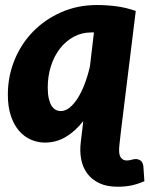

<svg xmlns="http://www.w3.org/2000/svg" viewBox="-20 -546 581 746"><path d="M450.5 -41 444 16.5Q440 51 448.2 64.2Q456.5 77.5 471.5 77.5Q482 77.5 491 74.8Q500 72 508 72Q516.5 72 525.5 77.5Q534.5 83 537 99.5L541 158Q514.5 169.5 490.8 174.5Q467 179.5 436.5 179.5Q394 179.5 364.8 165.2Q335.5 151 318.2 127Q301 103 295.2 71.5Q289.5 40 294 5L299.5 -41L303.5 -75.5Q273 -36.5 235.8 -14.2Q198.5 8 154.5 8Q126.5 8 100.5 -3.2Q74.5 -14.5 54.5 -37.2Q34.5 -60 22.5 -95.2Q10.5 -130.5 10.5 -178.5Q10.5 -249 36.2 -312.2Q62 -375.5 108.2 -423Q154.5 -470.5 218 -498.5Q281.5 -526.5 357.5 -526.5Q394.5 -526.5 432.5 -521.5Q470.5 -516.5 507.5 -503.5ZM216.5 -114.5Q234 -114.5 251 -128.2Q268 -142 282.8 -165.8Q297.5 -189.5 309.5 -221.2Q321.5 -253 329.5 -288.5L345 -420H335.5Q297.5 -420 266.2 -403Q235 -386 212.5 -356.8Q190 -327.5 177.8 -288.8Q165.5 -250 165.5 -206Q165.5 -181 169.5 -163.5Q173.5 -146 180.2 -135.2Q187 -124.5 196.2 -119.5Q205.5 -114.5 216.5 -114.5Z"/></svg>

Font: Lato Black
Style: Italic
Weight: 900
Italic angle: -7°
Designer: Lukasz Dziedzic
Foundry: tyPoland Lukasz Dziedzic
Version: Version 2.007; 2014-02-27